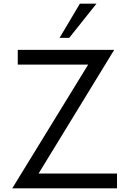

<svg xmlns="http://www.w3.org/2000/svg" viewBox="-20 -1020 700 1040"><path d="M502.4 -1000 355 -814.9H302.7L412.6 -1000ZM189 -80.1H613.8V0H46.4L457.5 -669.9H76.2V-750H598.6Z"/></svg>

Font: Now
Style: Regular
Weight: 400
Designer: Alfredo Marco Pradil
Foundry: Alfredo Marco Pradil
Version: Version 1.002;PS 001.002;hotconv 1.0.88;makeotf.lib2.5.64775